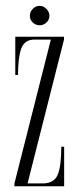

<svg xmlns="http://www.w3.org/2000/svg" viewBox="-20 -652 280 672"><path d="M30.5 0V-10L158 -513.5H101Q65.5 -513.5 54.2 -481.5Q43 -449.5 43 -389.5H33.5V-523.5H204V-513.5L76.5 -10H129Q169 -10 181.8 -40Q194.5 -70 194.5 -138.5H204.5V0ZM119 -563.5Q105 -563.5 94.8 -573.2Q84.5 -583 84.5 -596.5Q84.5 -610.5 94.8 -621Q105 -631.5 119 -631.5Q132 -631.5 142.5 -621Q153 -610.5 153 -596.5Q153 -583 142.5 -573.2Q132 -563.5 119 -563.5Z"/></svg>

Font: Imbue 100pt ExtraLight
Style: Regular
Weight: 200
Designer: Tyler Finck
Foundry: Etcetera Type Company
Version: Version 1.102; ttfautohint (v1.8.3)